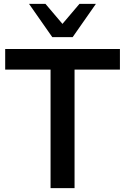

<svg xmlns="http://www.w3.org/2000/svg" viewBox="-20 -972 646 992"><path d="M6.8 -718.8H599.6V-612.3H365.2V0H241.2V-612.3H6.8ZM129.9 -952.1H214.8L302.7 -848.6L390.6 -952.1H475.6L355.5 -780.3H250Z"/></svg>

Font: Min Sans SemiBold
Style: Regular
Weight: 600
Designer: Jinseong-Kim, NotoSansCJK, Nunito
Foundry: Jinseong-Kim
Version: Version 1.400;Glyphs 3.1.2 (3151)